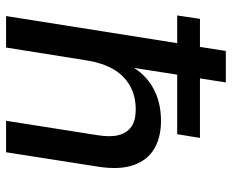

<svg xmlns="http://www.w3.org/2000/svg" viewBox="-84 -660 745 616"><g transform="rotate(90 288.0 -352.5)"><path d="M32 0 119 -549H30L41 -622H131L144 -705H245L232 -622H423L411 -549H220L194 -382H183Q208 -438 255.5 -467.5Q303 -497 368 -497Q422 -497 458.5 -475Q495 -453 510.5 -408Q526 -363 515 -294L469 0H368L414 -292Q421 -334 414 -361Q407 -388 387 -402Q367 -416 332 -416Q288 -416 255 -397Q222 -378 202.5 -344Q183 -310 175 -263L133 0Z"/></g></svg>

Font: Nunito Sans 12pt SemiBold
Style: Italic
Weight: 600
Italic angle: -9°
Designer: Vernon Adams
Foundry: Vernon Adams
Version: Version 3.101;gftools[0.9.27]